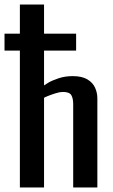

<svg xmlns="http://www.w3.org/2000/svg" viewBox="-25 -830 502 850"><path d="M63 0V-606H-5V-681H63V-810H170V-681H312V-606H170V-452Q172 -454 189 -464Q206 -474 234.5 -483.5Q263 -493 297 -493Q338 -493 362 -478.5Q386 -464 396 -441.5Q406 -419 406 -395V0H299V-369Q299 -395 290.5 -409Q282 -423 253 -423Q240 -423 221 -417Q202 -411 187 -405Q172 -399 170 -397V0Z"/></svg>

Font: Oswald
Style: Regular
Weight: 400
Designer: Vernon Adams
Foundry: Vernon Adams
Version: Version 4.103; ttfautohint (v1.8.3)